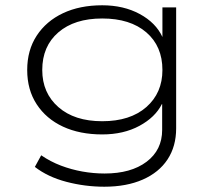

<svg xmlns="http://www.w3.org/2000/svg" viewBox="-20 -520 812 727"><path d="M375 187Q302 187 231.5 168.5Q161 150 112 112L136 68Q171 92 210.5 107Q250 122 292 129.5Q334 137 376 137Q476 137 535 92.5Q594 48 594 -28V-126H593Q568 -76 508 -43.5Q448 -11 367 -11Q282 -11 218.5 -40.5Q155 -70 119 -125Q83 -180 83 -255Q83 -330 119 -385Q155 -440 218.5 -470Q282 -500 367 -500Q448 -500 509 -467Q570 -434 595 -380V-492H647V-34Q647 34 614.5 83.5Q582 133 520.5 160Q459 187 375 187ZM367 -61Q473 -61 534 -114.5Q595 -168 595 -255Q595 -345 534 -397.5Q473 -450 367 -450Q262 -450 201 -397.5Q140 -345 140 -255Q140 -168 201 -114.5Q262 -61 367 -61Z"/></svg>

Font: Nunito Sans 7pt Expanded ExtraLight
Style: Regular
Weight: 250
Width: 7
Designer: Vernon Adams
Foundry: Vernon Adams
Version: Version 3.101;gftools[0.9.27]